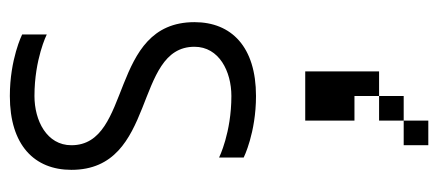

<svg xmlns="http://www.w3.org/2000/svg" viewBox="-270 -270 890 390"><g transform="rotate(-90 175.0 -75.0)"><path d="M175 0C275 0 325 -50 325 -125C325 -300 75 -250 75 -375C75 -425 125 -450 175 -450C250 -450 300 -425 300 -425V-475C300 -475 250 -500 175 -500C75 -500 25 -450 25 -375C25 -200 275 -250 275 -125C275 -75 225 -50 175 -50C100 -50 50 -75 50 -75V-25C50 -25 100 0 175 0ZM75 350H125V300H75ZM125 300H175V250H125ZM125 200H175V250H225V100H125Z"/></g></svg>

Font: LS-VG5000 Light
Style: Regular
Weight: 400
Designer: Justin Bihan, 2021
Foundry: Justin Bihan, 2021
Version: Version 1.000;Glyphs 3.1.2 (3151)